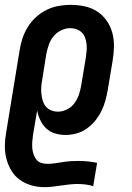

<svg xmlns="http://www.w3.org/2000/svg" viewBox="-22 -548 542 791"><path d="M161 223Q133 223 107 215.5Q81 208 60 193Q39 178 25.5 156Q12 134 5 108.5Q-2 83 -2 55.5Q-2 28 3 0L59 -342Q63 -367 71 -391Q79 -415 93 -437.5Q107 -460 127 -478Q147 -496 170.5 -507.5Q194 -519 219 -523.5Q244 -528 268 -528Q298 -528 326.5 -522Q355 -516 378 -501Q401 -486 417 -463.5Q433 -441 440.5 -413.5Q448 -386 447.5 -356.5Q447 -327 442 -298L422 -178Q418 -155 412 -133Q406 -111 395.5 -90Q385 -69 370 -50.5Q355 -32 335 -18Q315 -4 292.5 2Q270 8 248 8Q225 8 204 1.5Q183 -5 168 -19.5Q153 -34 144 -53Q135 -72 131 -93L114 8Q112 22 111 35.5Q110 49 111 62Q112 75 116 87Q120 99 127.5 109Q135 119 147.5 123Q160 127 174 127Q189 127 205.5 124.5Q222 122 238 119.5Q254 117 269.5 116Q285 115 301 115Q321 115 340 117Q359 119 378 123L362 219Q347 214 330.5 212Q314 210 297 210Q281 210 263.5 212Q246 214 229 216.5Q212 219 195 221Q178 223 161 223ZM217 -88Q235 -88 253.5 -97Q272 -106 284 -122Q296 -138 302.5 -156.5Q309 -175 312 -193L332 -313Q334 -327 335 -340.5Q336 -354 334.5 -367.5Q333 -381 328.5 -393Q324 -405 315 -414Q306 -423 293.5 -427.5Q281 -432 267 -432Q249 -432 230 -423Q211 -414 198.5 -398.5Q186 -383 179.5 -364.5Q173 -346 169 -327L152 -220Q149 -205 148 -190Q147 -175 148.5 -161Q150 -147 154 -133.5Q158 -120 166.5 -109.5Q175 -99 188.5 -93.5Q202 -88 217 -88Z"/></svg>

Font: Iosevka SS04 Oblique
Style: Bold
Weight: 700
Italic angle: -9°
Monospace: yes
Designer: Belleve Invis
Foundry: Belleve Invis
Version: Version 19.0.0; ttfautohint (v1.8.4)